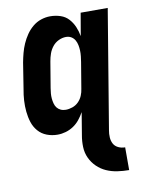

<svg xmlns="http://www.w3.org/2000/svg" viewBox="-85 -589 669 873"><g transform="rotate(-10 250.0 -152.5)"><path d="M440 223Q413 223 386 219Q359 215 335.5 204.5Q312 194 293.5 176Q275 158 264 134.5Q253 111 252 83.5Q251 56 256 29L273 -74Q263 -56 250.5 -40.5Q238 -25 221.5 -14Q205 -3 186 2.5Q167 8 148 8Q122 8 98.5 -1Q75 -10 59 -28.5Q43 -47 35.5 -70.5Q28 -94 25.5 -119.5Q23 -145 24.5 -171Q26 -197 31 -223L50 -343Q54 -364 59.5 -385Q65 -406 74 -426.5Q83 -447 96 -466Q109 -485 126.5 -499.5Q144 -514 165 -521Q186 -528 207 -528Q232 -528 254.5 -520.5Q277 -513 292 -496.5Q307 -480 316 -459Q325 -438 329 -415L347 -520H472L381 29Q378 45 379 61.5Q380 78 387 91Q394 104 408.5 111Q423 118 440 118ZM204 -97Q219 -97 235 -102.5Q251 -108 263 -120Q275 -132 281.5 -147.5Q288 -163 290 -179L310 -299Q312 -312 313.5 -325Q315 -338 314.5 -351Q314 -364 311.5 -376.5Q309 -389 303 -399.5Q297 -410 286.5 -416.5Q276 -423 262 -423Q245 -423 228 -415Q211 -407 199.5 -392.5Q188 -378 182 -361Q176 -344 173 -326L153 -206Q151 -194 150 -182Q149 -170 150 -158.5Q151 -147 154 -135.5Q157 -124 163.5 -115.5Q170 -107 180.5 -102Q191 -97 204 -97Z"/></g></svg>

Font: Iosevka Term Curly Extrabold
Style: Italic
Weight: 800
Italic angle: -9°
Designer: Belleve Invis
Foundry: Belleve Invis
Version: Version 32.3.0